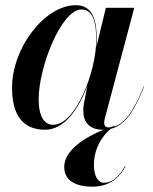

<svg xmlns="http://www.w3.org/2000/svg" viewBox="-20 -490 590 740"><path d="M463.5 151.5 461.5 150.5C448.5 175 420 214.5 381 214.5C358.5 214.5 342 190.5 342 146C342 78.5 377.5 30 407 6.5C461.5 -7 497 -60 535 -156L533.5 -156.5C492.5 -53.5 456 -11.5 418 -1.5C418.5 -2 419.5 -2.5 420.5 -2.5L419.5 -4.5C414 -3 408.5 -1 403 1C401.5 1 400 1 398.5 1C386.5 1 381.5 -6 381.5 -16C381.5 -20.5 382 -26 383.5 -31.5L497.5 -460H388L351.5 -309.5C352.5 -319 353 -328.5 353 -337C353 -405 340.5 -470 272.5 -470C152 -470 26.5 -305.5 26.5 -152.5C26.5 -51.5 63.5 10 154.5 10C227.5 10 283 -69.5 316.5 -158.5V-158L303.5 -91.5C302 -84.5 301 -75 301 -62.5C301 -20 324 10 376.5 10C377.5 10 378.5 10 379 10C310.5 38 227.5 87.5 227.5 153.5C227.5 211 280 229.5 336 229.5C414.5 229.5 448.5 179.5 463.5 151.5ZM351 -338C351 -210.5 270.5 -9 185 -9C150.5 -9 129 -41 129 -108C129 -231.5 216.5 -453.5 294 -453.5C338.5 -453.5 351 -403 351 -338Z"/></svg>

Font: Bodoni* 96pt Medium
Style: Italic
Weight: 500
Italic angle: -13°
Version: Version 2.3